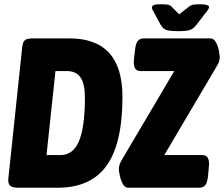

<svg xmlns="http://www.w3.org/2000/svg" viewBox="-20 -880 1050 900"><path d="M65 0Q38 0 27.5 -9.5Q17 -19 19 -42L84 -658Q86 -681 95.5 -690.5Q105 -700 132 -700H306Q554 -700 554 -426Q554 -208 480 -104Q406 0 250 0ZM198 -153H263Q323 -153 350.5 -219Q378 -285 378 -423Q378 -487 357.5 -517Q337 -547 292 -547H240ZM581 0Q565 0 555.5 -18Q546 -36 541.5 -57.5Q537 -79 537 -89Q537 -107 553 -134L797 -547H638Q602 -547 608 -603L613 -646Q616 -675 625.5 -687.5Q635 -700 654 -700H966Q982 -700 992 -682Q1002 -664 1006 -642.5Q1010 -621 1010 -611Q1010 -600 1006.5 -590.5Q1003 -581 994 -566L750 -153H930Q965 -153 959 -97L955 -54Q952 -25 942.5 -12.5Q933 0 914 0ZM917 -860Q960 -860 960 -847Q960 -843 957 -837.5Q954 -832 945 -821L901 -764Q886 -744 869 -739Q852 -734 815 -734Q779 -734 761.5 -739Q744 -744 733 -764L702 -821Q692 -838 692 -844Q692 -853 701.5 -856.5Q711 -860 734 -860Q751 -860 764 -858.5Q777 -857 786 -847L820 -813L861 -845Q874 -856 885.5 -858Q897 -860 917 -860Z"/></svg>

Font: Asap Condensed Condensed ExtraBold
Style: Italic
Weight: 800
Width: 3
Italic angle: -6°
Designer: Pablo Cosgaya
Foundry: Omnibus-Type
Version: Version 3.001; ttfautohint (v1.8.4.7-5d5b)